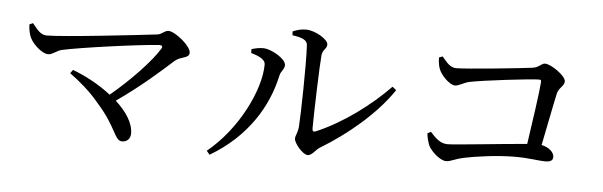

<svg xmlns="http://www.w3.org/2000/svg" viewBox="-46 -843 3091 984"><g transform="rotate(5 1500.0 -351.0)"><path d="M603 -39C627 -39 646 -55 646 -83C646 -138 608 -194 553 -244C675 -329 777 -420 835 -473C868 -501 909 -491 909 -522C909 -556 826 -624 791 -624C772 -624 759 -604 737 -601C654 -591 260 -546 171 -546C137 -546 118 -577 96 -603L78 -595C79 -565 85 -543 92 -528C106 -497 154 -451 187 -451C209 -451 231 -474 255 -479C343 -499 646 -541 752 -548C765 -548 770 -541 762 -529C724 -466 623 -358 519 -272C459 -319 386 -358 321 -382L308 -364C359 -327 412 -283 460 -225C566 -107 563 -39 603 -39Z M1557 -52C1579 -52 1594 -82 1617 -96C1750 -176 1894 -295 1980 -423L1960 -439C1861 -337 1723 -234 1588 -177C1577 -172 1570 -176 1570 -189C1570 -264 1578 -518 1583 -568C1587 -600 1608 -602 1608 -625C1608 -652 1539 -692 1494 -692C1471 -692 1452 -688 1425 -677L1426 -657C1476 -650 1503 -639 1504 -613C1510 -517 1504 -252 1500 -197C1497 -157 1485 -150 1485 -130C1485 -108 1531 -52 1557 -52ZM1040 -29 1056 -10C1246 -122 1343 -286 1377 -444C1382 -469 1401 -479 1401 -501C1401 -534 1325 -576 1287 -578C1263 -579 1240 -573 1223 -568V-548C1250 -540 1297 -526 1297 -495C1297 -367 1197 -157 1040 -29Z M2266 -83C2290 -83 2306 -97 2357 -108C2413 -120 2527 -136 2615 -136C2692 -136 2739 -126 2771 -126C2800 -126 2812 -134 2812 -152C2812 -175 2786 -200 2747 -208C2769 -316 2791 -431 2802 -479C2809 -508 2837 -519 2837 -543C2837 -572 2759 -625 2729 -625C2708 -625 2701 -602 2663 -598C2604 -590 2328 -562 2277 -562C2242 -562 2225 -591 2202 -616L2184 -609C2184 -592 2187 -566 2193 -552C2202 -523 2249 -473 2278 -473C2298 -473 2322 -492 2351 -498C2419 -512 2662 -541 2705 -541C2713 -541 2717 -538 2716 -530C2712 -473 2690 -323 2673 -207C2558 -198 2306 -170 2266 -170C2226 -170 2201 -199 2176 -226L2159 -217C2159 -203 2166 -174 2174 -155C2188 -126 2235 -83 2266 -83Z"/></g></svg>

Font: Source Han Serif SC Medium
Style: Regular
Weight: 500
Designer: Ryoko NISHIZUKA 西塚涼子 (kana & ideographs); Frank Grießhammer (Latin, Greek & Cyrillic); Wenlong ZHANG 张文龙 (bopomofo); San
Foundry: Adobe
Version: Version 2.003;hotconv 1.1.1;makeotfexe 2.6.0